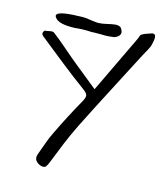

<svg xmlns="http://www.w3.org/2000/svg" viewBox="-123 -857 892 1033"><g transform="rotate(15 323.0 -340.0)"><path d="M202 81Q183 75 172.5 61.5Q162 48 169 26Q182 -9 194 -43Q206 -77 222 -109Q272 -213 329 -314Q342 -337 339 -349.5Q336 -362 313 -378Q246 -427 181 -478.5Q116 -530 51 -582Q46 -587 37.5 -592.5Q29 -598 26 -606.5Q23 -615 33 -627Q46 -628 61 -631.5Q76 -635 84 -630Q116 -606 147 -579Q178 -552 209 -526Q247 -494 287.5 -462Q328 -430 374 -392L527 -712Q531 -720 533.5 -729Q536 -738 542 -741Q555 -749 569.5 -753.5Q584 -758 598 -763Q612 -763 614.5 -753Q617 -743 615 -730Q613 -717 611 -709Q607 -690 596.5 -672Q586 -654 576 -635Q517 -520 457.5 -406.5Q398 -293 340 -177Q313 -122 289.5 -65.5Q266 -9 244 48Q237 66 229.5 76Q222 86 202 81ZM188 -683Q94 -679 74 -711Q50 -743 167 -749Q167 -749 174.5 -749Q182 -749 196 -750Q225 -752 250 -747Q270 -744 284.5 -742.5Q299 -741 307 -742Q326 -743 348 -748.5Q370 -754 390 -756.5Q410 -759 423 -750Q455 -710 404 -690Q391 -688 373 -686.5Q355 -685 333 -686Q311 -686 298 -686Q285 -686 282 -685Q250 -687 226.5 -686Q203 -685 188 -683Z"/></g></svg>

Font: Mynerve
Style: Regular
Weight: 400
Designer: Carolina Short
Foundry: Carolina Short
Version: Version 1.000; ttfautohint (v1.8.4.7-5d5b)